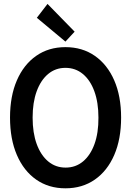

<svg xmlns="http://www.w3.org/2000/svg" viewBox="-20 -973 683 1000"><path d="M320.8 7.8Q233.4 7.8 168.5 -37.6Q103.5 -83 67.9 -165.8Q32.2 -248.5 32.2 -360.4Q32.2 -472.2 67.9 -554.4Q103.5 -636.7 168.5 -682.1Q233.4 -727.5 320.8 -727.5Q408.7 -727.5 473.9 -682.1Q539.1 -636.7 575 -554.4Q610.8 -472.2 610.8 -360.4Q610.8 -248.5 575 -165.8Q539.1 -83 473.9 -37.6Q408.7 7.8 320.8 7.8ZM321.8 -100.1Q374 -100.1 412.6 -132.3Q451.2 -164.6 472.2 -222.9Q493.2 -281.2 492.7 -360.4Q492.7 -439.5 471.4 -497.6Q450.2 -555.7 411.6 -587.6Q373 -619.6 320.8 -619.6Q269 -619.6 230.7 -587.6Q192.4 -555.7 171.1 -497.6Q149.9 -439.5 149.9 -360.4Q149.9 -281.2 171.1 -222.9Q192.4 -164.6 231 -132.3Q269.5 -100.1 321.8 -100.1ZM320.8 -756.3 171.9 -880.4 227.5 -952.6 368.7 -808.1Z"/></svg>

Font: Reddit Sans Condensed SemiBold
Style: Regular
Weight: 600
Designer: Stephen Hutchings
Foundry: Reddit
Version: Version 1.014